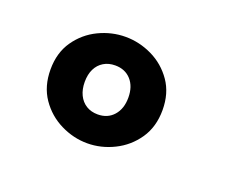

<svg xmlns="http://www.w3.org/2000/svg" viewBox="-66 -876 731 575"><g transform="rotate(20 300.0 -588.5)"><path d="M249.5 -758.5Q293.5 -758.5 334.5 -738.8Q375.5 -719 401.8 -681.2Q428 -643.5 428 -590Q428 -536.5 401.8 -498.2Q375.5 -460 334.5 -439.8Q293.5 -419.5 249.5 -419.5Q205.5 -419.5 164.5 -439.8Q123.5 -460 97.2 -498.2Q71 -536.5 71 -590Q71 -643.5 97.2 -681.2Q123.5 -719 164.5 -738.8Q205.5 -758.5 249.5 -758.5ZM249.5 -667.5Q228.5 -667.5 212.8 -658Q197 -648.5 188.5 -631.2Q180 -614 180 -590Q180 -566.5 188.5 -548.8Q197 -531 212.8 -521.2Q228.5 -511.5 249.5 -511.5Q281 -511.5 300 -533Q319 -554.5 319 -590Q319 -625.5 300 -646.5Q281 -667.5 249.5 -667.5Z"/></g></svg>

Font: Fira Code Light
Style: Bold
Weight: 700
Monospace: yes
Version: Version 5.002